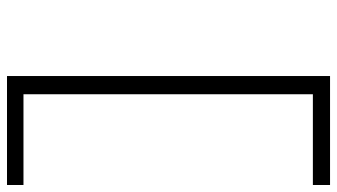

<svg xmlns="http://www.w3.org/2000/svg" viewBox="-227 -622 962 548"><g transform="rotate(90 254.0 -348.0)"><path d="M249 -760V66H508V113H197V-809H508V-760Z"/></g></svg>

Font: BioRhyme Expanded Light
Style: Regular
Weight: 300
Width: 7
Designer: Aoife Mooney
Foundry: Aoife Mooney Type
Version: Version 1.001